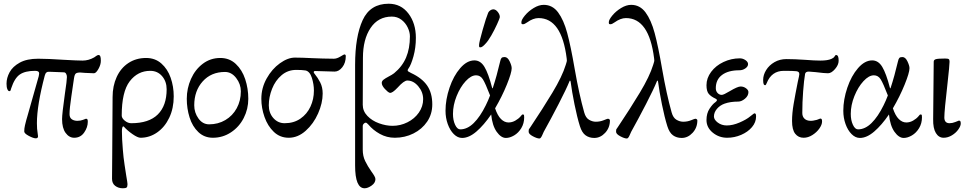

<svg xmlns="http://www.w3.org/2000/svg" viewBox="-20 -725 5199 1030"><path d="M110 -20Q110 -36 114 -53Q118 -70 121 -81Q124 -92 126 -98L188 -317Q190 -327 190 -331Q190 -338 185 -341.5Q180 -345 168 -345Q115 -345 86.5 -325.5Q58 -306 40 -251Q39 -249 37.5 -242.5Q36 -236 30 -236Q24 -236 19.5 -246.5Q15 -257 15 -276Q15 -307 31.5 -337.5Q48 -368 86 -389Q124 -410 185 -410Q234 -410 326 -404Q396 -400 423 -400Q455 -400 485 -417Q489 -420 496.5 -425Q504 -430 508 -430Q515 -430 518 -423Q521 -416 521 -399Q521 -378 508 -355Q495 -332 484 -332Q466 -332 436 -334L411 -336Q393 -336 386.5 -330.5Q380 -325 377 -305L373 -278Q372 -270 362.5 -206Q353 -142 353 -113Q353 -95 363.5 -86.5Q374 -78 391 -77H397Q412 -77 425 -82Q441 -88 441 -88Q447 -88 449 -84.5Q451 -81 451 -72Q451 -42 431.5 -14Q412 14 378 14Q351 14 332 -12Q313 -38 313 -86Q313 -114 328 -221Q339 -294 339 -312Q339 -322 334.5 -329.5Q330 -337 323 -337L245 -340Q235 -341 229 -336Q223 -331 220 -319Q178 -160 178 -64Q178 -32 182 -10L184 6Q184 17 172 17Q159 17 134.5 4Q110 -9 110 -20Z M581 234 582 109 584 -204Q584 -264 606 -312Q628 -360 669 -387Q710 -414 764 -414Q812 -414 845.5 -384.5Q879 -355 895.5 -308Q912 -261 912 -208Q912 -144 888 -93.5Q864 -43 823 -14.5Q782 14 734 14Q719 14 691.5 -5Q664 -24 645 -45Q644 -47 641 -47Q638 -47 636 -40Q634 -33 634 -22Q634 20 639 78Q642 118 648.5 160.5Q655 203 657 216Q664 256 664 263Q664 277 659 281Q654 285 639 285Q615 285 598 272Q581 259 581 234ZM874 -246Q874 -288 849.5 -316.5Q825 -345 786 -345Q719 -345 676 -289Q633 -233 633 -105Q633 -91 649.5 -77.5Q666 -64 684 -64Q779 -64 826.5 -111Q874 -158 874 -246Z M982 -195Q982 -251 1004.5 -301.5Q1027 -352 1068 -383Q1109 -414 1162 -414Q1211 -414 1245 -382Q1279 -350 1295.5 -300Q1312 -250 1312 -195Q1312 -140 1287.5 -92Q1263 -44 1219 -15Q1175 14 1122 14Q1076 14 1044 -16.5Q1012 -47 997 -95Q982 -143 982 -195ZM1272 -235Q1272 -274 1247 -306.5Q1222 -339 1187 -339Q1113 -339 1067.5 -288.5Q1022 -238 1022 -160Q1022 -121 1044.5 -89.5Q1067 -58 1102 -58Q1150 -58 1189 -81Q1228 -104 1250 -144.5Q1272 -185 1272 -235Z M1382 -195Q1382 -253 1410.5 -304Q1439 -355 1481.5 -385.5Q1524 -416 1562 -416Q1599 -416 1656 -413Q1682 -412 1712 -411Q1742 -410 1771 -410Q1787 -410 1806 -421.5Q1825 -433 1827 -433Q1835 -433 1835 -424Q1835 -388 1816.5 -364.5Q1798 -341 1775 -341L1671 -344Q1663 -344 1663 -338Q1663 -334 1667 -330Q1685 -308 1698 -282.5Q1711 -257 1711 -223Q1711 -172 1686.5 -116.5Q1662 -61 1620 -23.5Q1578 14 1529 14Q1482 14 1449 -17.5Q1416 -49 1399 -97.5Q1382 -146 1382 -195ZM1664 -239Q1664 -273 1653 -307.5Q1642 -342 1619 -347Q1601 -350 1569 -350Q1524 -350 1490.5 -321.5Q1457 -293 1439.5 -248.5Q1422 -204 1422 -160Q1422 -119 1446.5 -91.5Q1471 -64 1507 -64Q1556 -64 1591.5 -88.5Q1627 -113 1645.5 -153Q1664 -193 1664 -239Z M1885 163V-377Q1885 -529 1925.5 -617Q1966 -705 2065 -705Q2131 -705 2171 -652.5Q2211 -600 2211 -522Q2211 -469 2198 -422.5Q2185 -376 2171 -357Q2167 -353 2167 -346Q2167 -342 2186 -333Q2244 -306 2271.5 -266Q2299 -226 2299 -165Q2299 -113 2271.5 -72.5Q2244 -32 2198 -9Q2152 14 2098 14Q2055 14 2018 -6.5Q1981 -27 1956 -57Q1947 -67 1942 -67Q1937 -67 1931.5 -61.5Q1926 -56 1926 -50V78Q1926 112 1939 139Q1952 166 1973 196Q1982 208 1988 218.5Q1994 229 1994 236Q1994 256 1973.5 270.5Q1953 285 1936 285Q1885 285 1885 163ZM2250 -193Q2250 -231 2224 -262Q2198 -293 2165 -293Q2147 -293 2113 -255Q2084 -224 2071 -227Q2061 -230 2044.5 -248Q2028 -266 2028 -280Q2028 -290 2037.5 -297.5Q2047 -305 2066 -315Q2082 -323 2094 -332Q2138 -368 2158.5 -416.5Q2179 -465 2179 -530Q2179 -553 2167 -578Q2155 -603 2133 -619.5Q2111 -636 2082 -636Q2009 -636 1968 -575Q1927 -514 1927 -415L1926 -163Q1926 -129 1951 -103Q1976 -77 2013.5 -63.5Q2051 -50 2086 -50Q2128 -50 2166 -69Q2204 -88 2227 -121Q2250 -154 2250 -193Z M2370 0ZM2370 -131Q2370 -191 2391.5 -254.5Q2413 -318 2449 -359.5Q2485 -401 2525 -401Q2558 -401 2579 -366Q2600 -331 2620 -254Q2621 -251 2622 -251Q2623 -251 2624 -254Q2645 -318 2663 -395Q2666 -409 2670.5 -414Q2675 -419 2687 -419Q2703 -419 2714 -396Q2725 -373 2725 -359Q2725 -335 2699 -271Q2673 -207 2636 -144Q2649 -105 2667.5 -86.5Q2686 -68 2708 -68Q2727 -68 2744.5 -78Q2762 -88 2773 -101Q2775 -103 2778 -107Q2781 -111 2784 -111Q2790 -111 2791 -108Q2792 -105 2792 -96Q2792 -63 2776.5 -37.5Q2761 -12 2738 1.5Q2715 15 2694 15Q2668 15 2644.5 -18Q2621 -51 2615 -111Q2576 -54 2536 -19.5Q2496 15 2459 15Q2435 15 2414.5 -5.5Q2394 -26 2382 -59.5Q2370 -93 2370 -131ZM2586 -160Q2599 -186 2609 -213Q2584 -278 2570.5 -299.5Q2557 -321 2534 -321Q2507 -321 2478 -289.5Q2449 -258 2429.5 -209.5Q2410 -161 2410 -114Q2410 -80 2421.5 -55.5Q2433 -31 2449 -31Q2487 -31 2521.5 -65Q2556 -99 2586 -160ZM2550 -484Q2550 -497 2569 -564Q2588 -631 2599 -657Q2603 -665 2611 -670Q2619 -675 2626 -675Q2640 -675 2651.5 -659.5Q2663 -644 2661 -631Q2660 -625 2646.5 -595Q2633 -565 2615.5 -534.5Q2598 -504 2584 -490Q2578 -483 2570.5 -477Q2563 -471 2557 -471Q2552 -471 2551 -473Q2550 -475 2550 -478.5Q2550 -482 2550 -484Z M2816 -18Q2816 -25 2816.5 -28.5Q2817 -32 2820.5 -36Q2824 -40 2826 -44Q2891 -141 2943.5 -228Q2996 -315 3015 -377Q3016 -381 3018.5 -388.5Q3021 -396 3021 -401Q3021 -407 3020 -412Q2993 -628 2869 -628Q2840 -628 2808 -605Q2794 -595 2786 -595Q2780 -595 2778.5 -597Q2777 -599 2777 -606Q2777 -619 2796 -642Q2815 -665 2843 -682Q2871 -699 2897 -699Q2944 -699 2974 -658.5Q3004 -618 3023 -547.5Q3042 -477 3063 -355Q3087 -218 3114 -122Q3122 -93 3140 -82.5Q3158 -72 3176 -72Q3199 -72 3218.5 -80Q3238 -88 3241 -88Q3245 -88 3248.5 -85.5Q3252 -83 3252 -79Q3252 -40 3226.5 -12.5Q3201 15 3168 15Q3141 15 3121.5 1Q3102 -13 3091 -48Q3076 -96 3062 -165Q3048 -234 3041 -288Q3040 -292 3038 -292.5Q3036 -293 3035 -289Q3018 -247 2977 -167.5Q2936 -88 2897 -18Q2896 -16 2888.5 1Q2881 18 2874 18Q2861 18 2838.5 6Q2816 -6 2816 -18Z M3285 -18Q3285 -25 3285.5 -28.5Q3286 -32 3289.5 -36Q3293 -40 3295 -44Q3360 -141 3412.5 -228Q3465 -315 3484 -377Q3485 -381 3487.5 -388.5Q3490 -396 3490 -401Q3490 -407 3489 -412Q3462 -628 3338 -628Q3309 -628 3277 -605Q3263 -595 3255 -595Q3249 -595 3247.5 -597Q3246 -599 3246 -606Q3246 -619 3265 -642Q3284 -665 3312 -682Q3340 -699 3366 -699Q3413 -699 3443 -658.5Q3473 -618 3492 -547.5Q3511 -477 3532 -355Q3556 -218 3583 -122Q3591 -93 3609 -82.5Q3627 -72 3645 -72Q3668 -72 3687.5 -80Q3707 -88 3710 -88Q3714 -88 3717.5 -85.5Q3721 -83 3721 -79Q3721 -40 3695.5 -12.5Q3670 15 3637 15Q3610 15 3590.5 1Q3571 -13 3560 -48Q3545 -96 3531 -165Q3517 -234 3510 -288Q3509 -292 3507 -292.5Q3505 -293 3504 -289Q3487 -247 3446 -167.5Q3405 -88 3366 -18Q3365 -16 3357.5 1Q3350 18 3343 18Q3330 18 3307.5 6Q3285 -6 3285 -18Z M3770 -81Q3770 -117 3786.5 -142Q3803 -167 3818 -177Q3826 -183 3826 -188Q3826 -192 3820 -195Q3794 -207 3782 -221.5Q3770 -236 3770 -268Q3770 -306 3795 -339.5Q3820 -373 3861.5 -392.5Q3903 -412 3949 -412Q3965 -412 3979 -402.5Q3993 -393 3993 -381Q3993 -368 3978.5 -358Q3964 -348 3946 -348Q3887 -348 3853.5 -323Q3820 -298 3820 -252Q3820 -236 3829.5 -226Q3839 -216 3852 -216Q3862 -216 3895 -236Q3937 -261 3953 -261Q3969 -261 3982 -251.5Q3995 -242 3995 -231Q3995 -211 3976.5 -195.5Q3958 -180 3940 -180Q3898 -180 3867 -169Q3842 -160 3826 -141Q3810 -122 3810 -100Q3810 -83 3830.5 -67.5Q3851 -52 3879 -52Q3911 -52 3948 -68Q3985 -84 4005 -101Q4012 -106 4018.5 -111.5Q4025 -117 4026 -117Q4032 -117 4034 -113.5Q4036 -110 4036 -100Q4036 -69 4014 -43Q3992 -17 3956 -1.5Q3920 14 3881 14Q3837 14 3803.5 -13.5Q3770 -41 3770 -81Z M4229 -76Q4229 -117 4237.5 -167Q4246 -217 4260 -287Q4268 -321 4268 -327Q4268 -335 4264 -338.5Q4260 -342 4252 -343Q4236 -345 4185 -345Q4119 -345 4093 -279Q4089 -268 4085 -268Q4079 -268 4076.5 -274.5Q4074 -281 4074 -296Q4074 -323 4090 -349Q4106 -375 4134.5 -391.5Q4163 -408 4199 -408Q4242 -408 4300 -404Q4350 -400 4381 -400Q4420 -400 4440 -409Q4452 -414 4457 -422Q4462 -430 4464 -430Q4472 -430 4475.5 -423Q4479 -416 4479 -399Q4479 -377 4459.5 -354.5Q4440 -332 4422 -332Q4402 -332 4356 -338L4319 -341Q4302 -341 4299 -329Q4293 -294 4288.5 -235Q4284 -176 4284 -119Q4284 -100 4295 -89Q4306 -78 4325 -77Q4340 -76 4362 -82Q4371 -85 4375 -87Q4379 -89 4380 -89Q4386 -89 4388 -85.5Q4390 -82 4390 -73Q4390 -56 4375.5 -35.5Q4361 -15 4338 -0.5Q4315 14 4291 14Q4263 14 4246 -7.5Q4229 -29 4229 -76Z M4504 -131Q4504 -191 4525.5 -254.5Q4547 -318 4583 -359.5Q4619 -401 4659 -401Q4692 -401 4713 -366Q4734 -331 4754 -254Q4755 -251 4756 -251Q4757 -251 4758 -254Q4779 -318 4797 -395Q4800 -409 4804.5 -414Q4809 -419 4821 -419Q4837 -419 4848 -396Q4859 -373 4859 -359Q4859 -335 4833 -271Q4807 -207 4770 -144Q4783 -105 4801.5 -86.5Q4820 -68 4842 -68Q4861 -68 4878.5 -78Q4896 -88 4907 -101Q4909 -103 4912 -107Q4915 -111 4918 -111Q4924 -111 4925 -108Q4926 -105 4926 -96Q4926 -63 4910.5 -37.5Q4895 -12 4872 1.5Q4849 15 4828 15Q4802 15 4778.5 -18Q4755 -51 4749 -111Q4710 -54 4670 -19.5Q4630 15 4593 15Q4569 15 4548.5 -5.5Q4528 -26 4516 -59.5Q4504 -93 4504 -131ZM4720 -160Q4733 -186 4743 -213Q4718 -278 4704.5 -299.5Q4691 -321 4668 -321Q4641 -321 4612 -289.5Q4583 -258 4563.5 -209.5Q4544 -161 4544 -114Q4544 -80 4555.5 -55.5Q4567 -31 4583 -31Q4621 -31 4655.5 -65Q4690 -99 4720 -160Z M4986 -86 4989 -394Q4989 -404 5000.5 -407.5Q5012 -411 5050 -411Q5066 -411 5070 -407.5Q5074 -404 5074 -394Q5074 -376 5063 -277Q5046 -130 5046 -95Q5046 -64 5074 -64Q5089 -64 5105 -70.5Q5121 -77 5124 -78Q5130 -78 5132 -74.5Q5134 -71 5134 -62Q5134 -49 5121 -30.5Q5108 -12 5086.5 1Q5065 14 5042 14Q5016 14 5000.5 -11.5Q4985 -37 4986 -86Z"/></svg>

Font: EB Garamond
Style: Regular
Weight: 400
Designer: Georg Duffner and Octavio Pardo
Foundry: Georg Duffner
Version: Version 1.000; ttfautohint (v1.6)